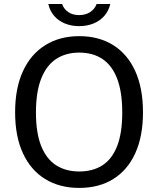

<svg xmlns="http://www.w3.org/2000/svg" viewBox="-20 -910 774 940"><path d="M368 10Q271.5 10 201 -33.5Q130.5 -77 92.2 -159.8Q54 -242.5 54 -360Q54 -478.5 92.5 -561.8Q131 -645 201.8 -689Q272.5 -733 368 -733Q464 -733 534 -689.2Q604 -645.5 642 -562.2Q680 -479 680 -360Q680 -242.5 642.2 -159.8Q604.5 -77 534.5 -33.5Q464.5 10 368 10ZM368 -70.5Q435 -70.5 482 -101Q529 -131.5 553.8 -195.5Q578.5 -259.5 578.5 -359Q578.5 -460 553.5 -525Q528.5 -590 481.5 -621.2Q434.5 -652.5 368 -652.5Q302 -652.5 254.5 -621Q207 -589.5 181.5 -524.5Q156 -459.5 156 -359Q156 -259.5 181.5 -195.5Q207 -131.5 254.5 -101Q302 -70.5 368 -70.5ZM367.5 -782Q330.5 -782 299 -794.5Q267.5 -807 246 -831.2Q224.5 -855.5 216.5 -890.5H284Q292 -866.5 313.8 -851.2Q335.5 -836 367.5 -836Q399 -836 421.8 -851.2Q444.5 -866.5 453 -890.5H520Q512 -856.5 490.8 -832.2Q469.5 -808 437.8 -795Q406 -782 367.5 -782Z"/></svg>

Font: Public Sans Thin
Style: Regular
Weight: 400
Version: Version 2.001